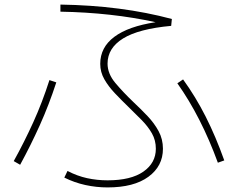

<svg xmlns="http://www.w3.org/2000/svg" viewBox="-20 -776 1040 839"><path d="M261 0 275 -29Q317 -7 360.5 2.5Q404 12 450 12Q552 12 606.5 -26Q661 -64 661 -126Q661 -163 644 -193Q627 -223 599.5 -251Q572 -279 541 -309Q511 -338 482.5 -368Q454 -398 436 -429.5Q418 -461 418 -497Q418 -569 479.5 -615Q541 -661 660 -679Q468 -721 244 -725V-756Q511 -752 731 -693L728 -663Q586 -650 518 -608Q450 -566 450 -498Q450 -454 484 -413.5Q518 -373 563 -330Q595 -300 624.5 -269Q654 -238 673 -203Q692 -168 692 -126Q692 -50 628.5 -3.5Q565 43 450 43Q401 43 353 32.5Q305 22 261 0ZM960 -75 932 -65Q859 -265 755 -412L780 -429Q835 -353 879 -266Q923 -179 960 -75ZM68 -56 40 -72Q86 -155 125.5 -242Q165 -329 196 -426L226 -416Q194 -318 154 -229Q114 -140 68 -56Z"/></svg>

Font: Murecho ExtraLight
Style: Regular
Weight: 200
Designer: Neil Summerour
Foundry: Positype
Version: Version 1.010; ttfautohint (v1.8.3)